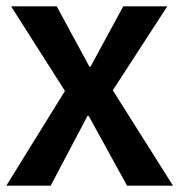

<svg xmlns="http://www.w3.org/2000/svg" viewBox="-20 -586 566 606"><path d="M15 -566H159L262 -376H266L369 -566H508L336 -301L526 0H381L260 -220H256L140 0H0L185 -299Z"/></svg>

Font: Qnwhxotralxmqkhsjrfbfhwcoqn
Style: Regular
Weight: 500
Designer: Carrois Corporate & Edenspiekermann
Foundry: Carrois Corporate GbR & Edenspiekermann AG
Version: Version 2.001